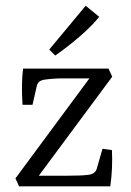

<svg xmlns="http://www.w3.org/2000/svg" viewBox="-20 -654 460 674"><path d="M173.8 -459 152.8 -480 280.8 -633.8 328.1 -595.2Q308.1 -568.4 262.7 -528.3Q216.8 -488.8 173.8 -459ZM203.1 -378.9Q166 -378.9 133.8 -374Q112.8 -370.1 108.9 -351.1L94.2 -286.1H59.1Q54.2 -360.4 61 -413.1H360.8L374 -384.8L116.2 -37.1H212.9Q268.1 -37.1 291.5 -40.5Q314.9 -43.9 319.8 -62L339.8 -131.8L373 -127Q376 -62 367.2 0H46.9L34.2 -27.8L293.9 -378.9Z"/></svg>

Font: Yrsa-Light
Style: Regular
Weight: 300
Designer: Anna Giedrys (Yrsa+Rasa design), David Brezina (Yrsa art-direction, Rasa art-direction, design)
Foundry: Rosetta Type Foundry
Version: Version 1.001;PS 1.1;hotconv 1.0.88;makeotf.lib2.5.647800